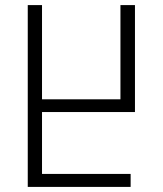

<svg xmlns="http://www.w3.org/2000/svg" viewBox="-20 -734 641 754"><path d="M89 -714H145V-344H453V-714H510V-294H145V-51H493V0H89Z"/></svg>

Font: Noto Sans Georgian SemiCondensed Light
Style: Regular
Weight: 300
Width: 4
Designer: Monotype Design Team, Akaki Razmadze
Foundry: Google LLC
Version: Version 2.005; ttfautohint (v1.8.4.7-5d5b)